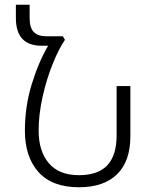

<svg xmlns="http://www.w3.org/2000/svg" viewBox="-20 -780 640 810"><path d="M530 -417V-205Q530 -100 474 -45Q418 10 313 10Q200 10 142.5 -54Q85 -118 85 -229Q85 -330 113.5 -423.5Q142 -517 183 -587H156Q47 -587 47 -704V-760H105V-704Q105 -663 122.5 -645Q140 -627 175 -627H245L254 -612Q228 -574 202.5 -511Q177 -448 160 -373Q143 -298 143 -229Q143 -142 186 -91.5Q229 -41 313 -41Q394 -41 433 -83Q472 -125 472 -209V-417Z"/></svg>

Font: Noto Sans Armenian Light
Style: Regular
Weight: 300
Designer: Monotype Design team
Foundry: Monotype Imaging Inc.
Version: Version 1.000